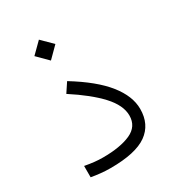

<svg xmlns="http://www.w3.org/2000/svg" viewBox="-160 -760 791 859"><g transform="rotate(-30 235.0 -330.0)"><path d="M115.7 -605.5 169.9 -659.2 224.1 -605.5 169.9 -551.3ZM62.5 -68.8Q88.4 -64 111.1 -61.5Q133.8 -59.1 154.8 -59.1Q244.6 -59.1 297.9 -83Q351.1 -106.9 351.1 -163.1Q351.1 -215.8 299.8 -271.5Q248.5 -327.1 154.8 -387.7L186.5 -435.5Q299.8 -366.2 353.8 -298.3Q407.7 -230.5 407.7 -164.6Q407.7 -84.5 349.1 -42.7Q290.5 -1 161.1 -1Q134.8 -1 109.6 -3.7Q84.5 -6.3 62.5 -10.3Z"/></g></svg>

Font: Vazir Thin FD
Style: Thin-FD
Weight: 100
Designer: Saber Rastikerdar
Foundry: Saber Rastikerdar
Version: Version 30.0.0